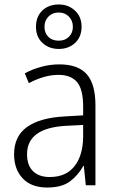

<svg xmlns="http://www.w3.org/2000/svg" viewBox="-20 -895 523 859"><path d="M246 -607Q329 -607 368 -563Q407 -519 407 -424V-66H364L355 -153H353Q329 -110 292.5 -83Q256 -56 191 -56Q120 -56 81.5 -97Q43 -138 43 -205Q43 -285 100.5 -326.5Q158 -368 268 -374L352 -379V-418Q352 -496 324.5 -528Q297 -560 242 -560Q209 -560 176 -550.5Q143 -541 109 -523L91 -567Q124 -585 164 -596Q204 -607 246 -607ZM274 -332Q101 -322 101 -205Q101 -155 128 -129Q155 -103 202 -103Q275 -103 313 -151Q351 -199 352 -283V-336ZM243 -676Q199 -676 170 -703Q141 -730 141 -775Q141 -821 169.5 -848Q198 -875 243 -875Q286 -875 315.5 -847.5Q345 -820 345 -776Q345 -730 316 -703Q287 -676 243 -676ZM243 -713Q271 -713 288.5 -730.5Q306 -748 306 -775Q306 -803 288 -821Q270 -839 243 -839Q215 -839 197 -821Q179 -803 179 -775Q179 -748 196 -730.5Q213 -713 243 -713Z"/></svg>

Font: Noto Sans Malayalam UI SemiCondensed Light
Style: Regular
Weight: 300
Width: 4
Designer: Jelle Bosma - Monotype Design Team
Foundry: Monotype Imaging Inc.
Version: Version 2.104; ttfautohint (v1.8.4.7-5d5b)